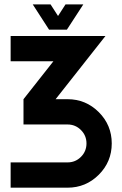

<svg xmlns="http://www.w3.org/2000/svg" viewBox="-20 -870 567 890"><path d="M293 0H29.3V-117.2H293Q329.6 -117.2 355.2 -142.8Q380.9 -168.5 380.9 -205.1Q380.9 -241.7 355.2 -267.3Q329.6 -293 293 -293H88.9V-410.2L227.5 -585.9H29.3V-703.1H468.8L237.8 -410.2H293Q377.9 -410.2 438 -350.1Q498 -290 498 -205.1Q498 -120.1 438 -60.1Q377.9 0 293 0ZM366.2 -849.6 290 -732.4H207.5L131.8 -849.6H214.4L249 -795.9L283.7 -849.6Z"/></svg>

Font: Gerhaus
Style: Regular
Weight: 400
Designer: GGBotNet
Foundry: GGBotNet
Version: 1.01